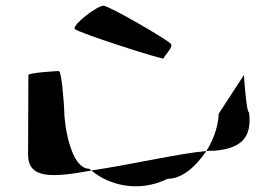

<svg xmlns="http://www.w3.org/2000/svg" viewBox="-20 -800 965 670"><path d="M78 -260C78 -175 163 -180 299 -205C298 -207 293 -209 292 -211C226 -211 204 -366 204 -416C204 -424 196 -552 185 -552C175 -552 79 -546 79 -538C79 -538 78 -340 78 -260ZM241 -699C251 -686 551 -590 551 -596C551 -604 589 -638 575 -648C565 -661 361 -780 341 -780C318 -780 231 -712 241 -699ZM299 -205C361 -153 464 -127 565 -176C617 -176 665 -221 700 -273C608 -265 445 -227 299 -205ZM700 -273C710 -274 720 -274 728 -274C824 -282 860 -322 849 -408C839 -408 831 -546 831 -538L743 -403C743 -376 732 -322 700 -273Z"/></svg>

Font: Ampere
Style: UltExt
Weight: 400
Version: Version 1